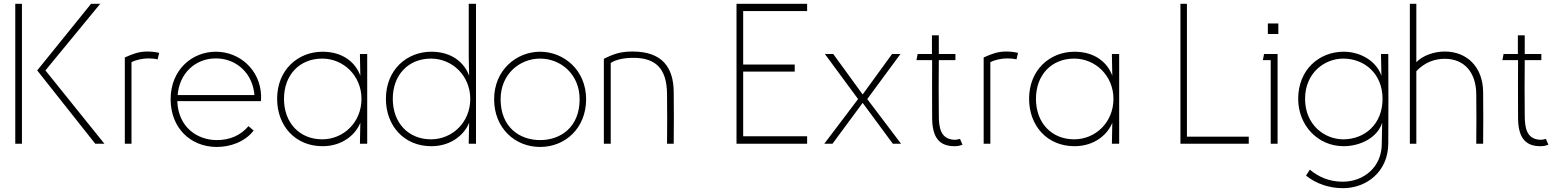

<svg xmlns="http://www.w3.org/2000/svg" viewBox="-20 -753 8170 1006"><path d="M60 -733V0H95V-733ZM175 -384 479 0H527L218 -384L505 -733H457Z M806 -442 814 -476C792 -481 772 -483 752 -483C709 -483 679 -472 634 -452V0H669V-427C690 -439 728 -447 757 -447C772 -447 788 -446 806 -442Z M1309 -69 1282 -92C1241 -44 1185 -19 1116 -19C1015 -19 914 -85 909 -223H1347C1348 -231 1348 -244 1348 -253C1343 -387 1236 -482 1111 -482C986 -482 874 -387 874 -233C874 -82 979 17 1116 17C1184 17 1262 -8 1309 -69ZM911 -255C919 -365 1000 -447 1111 -447C1222 -447 1305 -365 1313 -255Z M1668 -23C1551 -23 1468 -108 1468 -235C1468 -362 1551 -446 1668 -446C1780 -446 1874 -356 1874 -235C1874 -112 1780 -23 1668 -23ZM1432 -235C1432 -97 1524 13 1670 13C1779 13 1846 -53 1868 -110L1866 -8V0H1904V-470H1866V-458L1868 -356C1845 -421 1781 -482 1670 -482C1542 -482 1432 -388 1432 -235Z M2238 -446C2350 -446 2444 -356 2444 -235C2444 -112 2350 -23 2238 -23C2121 -23 2038 -108 2038 -235C2038 -362 2121 -446 2238 -446ZM2002 -235C2002 -97 2094 13 2240 13C2349 13 2416 -53 2438 -110L2436 -8V0H2474V-733H2436V-458L2438 -356C2415 -421 2351 -482 2240 -482C2112 -482 2002 -388 2002 -235Z M2810 -446C2917 -446 3017 -365 3017 -233C3017 -87 2918 -19 2810 -19C2702 -19 2603 -87 2603 -233C2603 -365 2703 -446 2810 -446ZM2569 -233C2569 -82 2678 17 2810 17C2942 17 3051 -82 3051 -233C3051 -387 2933 -482 2810 -482C2687 -482 2569 -387 2569 -233Z M3180 0V-423C3203 -439 3245 -450 3298 -450C3412 -450 3474 -398 3475 -260C3476 -175 3476 -85 3475 0H3510C3511 -95 3511 -176 3510 -271C3509 -398 3451 -483 3295 -483C3235 -483 3201 -473 3144 -445V0Z M4209 -733H3839V0H4209V-39H3874V-378H4144V-415H3874V-695H4209Z M4299 0H4342L4500 -214L4658 0H4701L4524 -234L4698 -470H4654L4500 -258L4346 -470H4302L4476 -234Z M4981 13C4997 13 5008 11 5023 5L5010 -25C4995 -21 4986 -20 4975 -21C4909 -27 4899 -83 4899 -149C4898 -229 4898 -358 4899 -438H4986V-470H4899V-568H4863V-470H4788L4782 -438H4864C4863 -345 4864 -271 4864 -138C4864 -37 4898 13 4981 13Z M5306 -442 5314 -476C5292 -481 5272 -483 5252 -483C5209 -483 5179 -472 5134 -452V0H5169V-427C5190 -439 5228 -447 5257 -447C5272 -447 5288 -446 5306 -442Z M5608 -23C5491 -23 5408 -108 5408 -235C5408 -362 5491 -446 5608 -446C5720 -446 5814 -356 5814 -235C5814 -112 5720 -23 5608 -23ZM5372 -235C5372 -97 5464 13 5610 13C5719 13 5786 -53 5808 -110L5806 -8V0H5844V-470H5806V-458L5808 -356C5785 -421 5721 -482 5610 -482C5482 -482 5372 -388 5372 -235Z M6199 -733H6165V0H6523V-37H6199Z M6623 -630V-575H6678V-630ZM6597 -438H6638V0H6674V-470H6603Z M7018 -23C6921 -23 6818 -98 6818 -235C6818 -372 6921 -446 7018 -446C7130 -446 7224 -366 7224 -235C7224 -102 7130 -23 7018 -23ZM6782 -235C6782 -97 6884 13 7020 13C7109 13 7198 -33 7222 -110L7220 -8V0C7220 121 7127 199 7015 199C6944 199 6889 174 6843 136L6823 167C6877 211 6947 233 7016 233C7143 233 7253 144 7254 0C7255 -197 7255 -273 7254 -470H7216V-458L7218 -356C7193 -431 7111 -482 7020 -482C6892 -482 6782 -388 6782 -235Z M7401 0V-380C7444 -426 7497 -445 7550 -445C7653 -445 7714 -373 7715 -260C7716 -175 7716 -85 7715 0H7751C7752 -95 7752 -176 7751 -271C7750 -402 7666 -483 7550 -483C7492 -483 7433 -461 7401 -427V-733H7367V0Z M8051 13C8067 13 8078 11 8093 5L8080 -25C8065 -21 8056 -20 8045 -21C7979 -27 7969 -83 7969 -149C7968 -229 7968 -358 7969 -438H8056V-470H7969V-568H7933V-470H7858L7852 -438H7934C7933 -345 7934 -271 7934 -138C7934 -37 7968 13 8051 13Z"/></svg>

Font: Kreadon Extra Light
Style: Regular
Weight: 200
Designer: kohakuno
Foundry: StudioGnu
Version: Version 1.000;Glyphs 3.1.2 (3151)